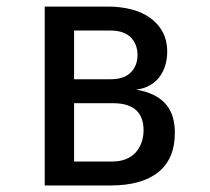

<svg xmlns="http://www.w3.org/2000/svg" viewBox="-20 -567 642 587"><path d="M116.7 -546.9H310.5Q347.7 -546.9 380.6 -538.6Q413.6 -530.3 438.2 -512.9Q462.9 -495.6 477.1 -469.7Q491.2 -443.8 491.2 -408.7Q491.2 -387.2 485.4 -367.4Q479.5 -347.7 467.8 -332Q456.1 -316.4 438.2 -306.2Q420.4 -295.9 396.5 -293Q429.2 -287.1 451.7 -275.6Q474.1 -264.2 488 -247.3Q502 -230.5 508.3 -208.7Q514.6 -187 514.6 -160.6Q514.6 -81.5 464.1 -40.8Q413.6 0 318.4 0H116.7ZM317.9 -324.7Q359.4 -324.7 379.9 -345.5Q400.4 -366.2 400.4 -398.9Q400.4 -431.6 379.9 -452.6Q359.4 -473.6 317.4 -473.6H206.5V-324.7ZM323.2 -73.2Q346.7 -73.2 364.5 -80.3Q382.3 -87.4 394.3 -100.3Q406.2 -113.3 412.6 -130.9Q418.9 -148.4 418.9 -169.4Q418.9 -187.5 413.8 -202.6Q408.7 -217.8 397.7 -228.8Q386.7 -239.7 368.7 -245.6Q350.6 -251.5 325.2 -251.5H206.5V-73.2Z"/></svg>

Font: Hack
Style: Regular
Weight: 400
Monospace: yes
Designer: Christopher Simpkins
Foundry: Christopher Simpkins
Version: Version 2.019; ttfautohint (v1.4.1) -l 4 -r 80 -G 350 -x 0 -